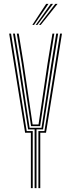

<svg xmlns="http://www.w3.org/2000/svg" viewBox="-20 -974 368 994"><path d="M159.2 0V-304H125.5L73 -644.8L47.5 -800H57.2L82.8 -644.8L133.2 -312.5H195L245.8 -644.8L271 -800H281L255.8 -644.8L202.8 -304H169V0ZM139.8 0V-286.8H110L27.5 -800H37.2L118.2 -295.5H149.5V0ZM178.8 0V-295.5H210L291 -800H300.8L218.2 -286.8H188.5V0ZM140.8 -321 92.5 -644.8 67 -800H77L102.2 -644.8L148.8 -329.5H179.5L226.2 -644.8L251.5 -800H261.2L236.2 -644.8L187.8 -321ZM147.5 -845 219 -954H231L156.2 -845ZM182.2 -845 266.2 -954H278L191 -845ZM165 -845 242.8 -954H254.5L173.5 -845Z"/></svg>

Font: Big Shoulders Inline Text Thin ExtraLight
Style: Regular
Weight: 250
Version: Version 2.002